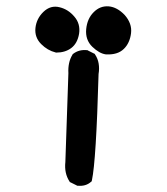

<svg xmlns="http://www.w3.org/2000/svg" viewBox="-20 -589 540 621"><path d="M228 10.7 208.5 1 206.1 0 204.6 -2.4Q187.5 -28.8 191.4 -64.9L201.2 -352.5Q200.2 -369.1 203.4 -384.3Q206.5 -399.4 214.4 -412.1L215.3 -414.1L216.8 -415Q235.4 -429.2 260.7 -426.8H262.7L264.2 -425.8L283.7 -416L286.1 -415L287.6 -412.6Q296.4 -399.4 299.1 -383.3Q301.8 -367.2 298.8 -349.6Q291 -69.8 277.3 -5.9L276.4 -2.4L273.9 -0.5Q257.3 14.2 231.4 11.7H229.5ZM322.3 -413.1Q311.5 -414.6 300.8 -420.7Q290 -426.8 278.8 -437.5Q255.4 -460 258.8 -495.1Q262.2 -528.8 282.7 -549.3Q303.7 -570.8 332 -568.4Q358.9 -565.9 383.3 -540.5Q395 -527.3 400.4 -512.5Q405.8 -497.6 403.8 -481.4Q401.9 -465.8 396 -452.9Q390.1 -439.9 380.4 -430.7Q360.4 -411.1 322.8 -413.1ZM159.7 -419.4Q133.8 -425.8 113.3 -446.3Q91.3 -468.3 94.7 -499Q98.1 -528.8 120.1 -550.3Q143.6 -573.2 173.3 -565.4Q200.7 -558.6 220.2 -535.6Q230.5 -523.9 234.4 -509.8Q238.3 -495.6 235.8 -480Q230.5 -448.7 210.4 -433.6Q200.7 -426.3 188.5 -422.6Q176.3 -418.9 162.1 -418.9H161.1Z"/></svg>

Font: NaikaiFont
Style: Bold
Weight: 700
Version: Version 1.89